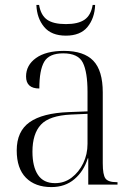

<svg xmlns="http://www.w3.org/2000/svg" viewBox="-20 -751 541 781"><path d="M189 10Q123 10 85.5 -28Q48 -66 48 -139Q48 -217 100.5 -254Q153 -291 259 -295L336 -298V-377Q336 -458 317 -496Q298 -534 237 -534Q180 -534 160 -500Q140 -466 140 -391Q86 -391 86 -440Q86 -486 126.5 -515Q167 -544 240 -544Q321 -544 359.5 -504Q398 -464 398 -375V-87Q398 -40 409 -25Q420 -10 454 -10H458V0H339V-107H337Q321 -55 283 -22.5Q245 10 189 10ZM204 -6Q242 -6 271.5 -28.5Q301 -51 318.5 -87Q336 -123 336 -166V-288L269 -285Q181 -281 146.5 -244Q112 -207 112 -134Q112 -73 134.5 -39.5Q157 -6 204 -6ZM248 -606Q189 -606 159.5 -641.5Q130 -677 128 -731H139Q146 -689 171.5 -671Q197 -653 248 -653Q298 -653 324 -671Q350 -689 357 -731H367Q365 -677 336 -641.5Q307 -606 248 -606Z"/></svg>

Font: Noto Serif Display SemiCondensed Light
Style: Regular
Weight: 300
Width: 4
Designer: Monotype Design Team
Foundry: Monotype Imaging Inc.
Version: Version 2.009